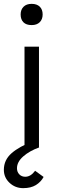

<svg xmlns="http://www.w3.org/2000/svg" viewBox="-54 -764 295 995"><path d="M73 0V-522H148V0ZM110 -634Q82 -634 67.5 -648.5Q53 -663 53 -689Q53 -714 68 -729Q83 -744 110 -744Q137 -744 152 -729.5Q167 -715 167 -689Q167 -664 152 -649Q137 -634 110 -634ZM66 211Q25 211 -4.5 183.5Q-34 156 -34 116Q-34 65 6 30Q46 -5 120 -33L149 0Q99 18 66.5 46.5Q34 75 34 108Q34 127 46 139.5Q58 152 77 152Q105 152 128 121L172 153Q158 179 132 195Q106 211 66 211Z"/></svg>

Font: Lexend Light
Style: Regular
Weight: 300
Designer: Bonnie Shaver-Troup, Thomas Jockin
Foundry: Lexend
Version: Version 1.007; ttfautohint (v1.8.3)